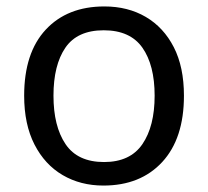

<svg xmlns="http://www.w3.org/2000/svg" viewBox="-20 -566 645 596"><path d="M551 -269Q551 -136 483.5 -63Q416 10 301 10Q230 10 174.5 -22.5Q119 -55 87 -117.5Q55 -180 55 -269Q55 -402 122 -474Q189 -546 304 -546Q377 -546 432.5 -513.5Q488 -481 519.5 -419.5Q551 -358 551 -269ZM146 -269Q146 -174 183.5 -118.5Q221 -63 303 -63Q384 -63 422 -118.5Q460 -174 460 -269Q460 -364 422 -418Q384 -472 302 -472Q220 -472 183 -418Q146 -364 146 -269Z"/></svg>

Font: Noto Sans Chakma
Style: Regular
Weight: 400
Designer: Zachary Quinn Scheuren - Monotype Design Team
Foundry: Monotype Imaging Inc.
Version: Version 2.003; ttfautohint (v1.8.4.7-5d5b)